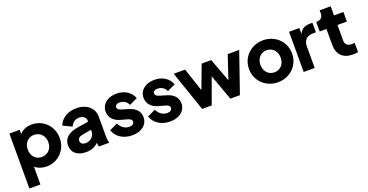

<svg xmlns="http://www.w3.org/2000/svg" viewBox="-35 -1460 4696 2451"><g transform="rotate(-20 2313.0 -235.0)"><path d="M55 200H205V-42C244 -7 300 12 361 12C521 12 640 -114 640 -273C640 -433 518 -558 362 -558C291 -558 232 -533 195 -489V-546H55ZM205 -273C205 -361 262 -423 343 -423C426 -423 485 -360 485 -273C485 -185 426 -123 343 -123C262 -123 205 -184 205 -273Z M897 12C966 12 1020 -9 1063 -53C1064 -37 1067 -20 1072 0H1212C1204 -35 1201 -60 1201 -96V-360C1201 -477 1105 -558 967 -558C851 -558 757 -501 725 -410L845 -353C863 -401 906 -433 960 -433C1016 -433 1051 -401 1051 -360V-345L900 -321C769 -300 706 -238 706 -146C706 -47 779 12 897 12ZM861 -151C861 -187 884 -205 927 -213L1051 -235V-218C1051 -151 1001 -98 927 -98C889 -98 861 -117 861 -151Z M1525 12C1652 12 1736 -56 1736 -158C1736 -236 1687 -291 1596 -318L1509 -344C1468 -356 1450 -371 1450 -393C1450 -421 1473 -438 1512 -438C1565 -438 1611 -408 1627 -363L1738 -415C1704 -505 1619 -558 1512 -558C1389 -558 1305 -489 1305 -388C1305 -310 1355 -251 1444 -226L1537 -200C1573 -190 1591 -175 1591 -152C1591 -121 1567 -103 1525 -103C1466 -103 1416 -138 1388 -197L1278 -145C1310 -49 1405 12 1525 12Z M2040 12C2167 12 2251 -56 2251 -158C2251 -236 2202 -291 2111 -318L2024 -344C1983 -356 1965 -371 1965 -393C1965 -421 1988 -438 2027 -438C2080 -438 2126 -408 2142 -363L2253 -415C2219 -505 2134 -558 2027 -558C1904 -558 1820 -489 1820 -388C1820 -310 1870 -251 1959 -226L2052 -200C2088 -190 2106 -175 2106 -152C2106 -121 2082 -103 2040 -103C1981 -103 1931 -138 1903 -197L1793 -145C1825 -49 1920 12 2040 12Z M2475 0H2605L2732 -350L2858 0H2988L3177 -546H3021L2915 -229L2797 -546H2667L2548 -229L2442 -546H2287Z M3504 12C3665 12 3796 -108 3796 -273C3796 -438 3665 -558 3504 -558C3342 -558 3211 -438 3211 -273C3211 -108 3342 12 3504 12ZM3366 -273C3366 -360 3422 -423 3504 -423C3585 -423 3641 -360 3641 -273C3641 -185 3585 -123 3504 -123C3422 -123 3366 -185 3366 -273Z M3854 0H4004V-294C4004 -375 4054 -422 4127 -422H4174V-552H4142C4075 -552 4022 -532 3994 -464V-546H3854Z M4523 6C4546 6 4573 3 4593 0V-127C4579 -125 4567 -124 4558 -124C4495 -124 4465 -151 4465 -207V-416H4593V-546H4465V-670H4315V-630C4315 -574 4284 -546 4228 -546H4223V-416H4315V-197C4315 -69 4391 6 4523 6Z"/></g></svg>

Font: Mluvka ExtraBold
Style: Regular
Weight: 800
Designer: Modified by Jiří Krblich, Original typeface by Gumpita Rahayu
Foundry: Gumpita Rahayu & Jiří Krblich
Version: Version 2.000;Glyphs 3.1.1 (3134)